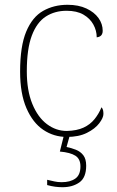

<svg xmlns="http://www.w3.org/2000/svg" viewBox="-20 -562 488 802"><path d="M259 10Q205 10 161 -19.5Q117 -49 90.5 -110Q64 -171 64 -263Q64 -369 89.5 -430Q115 -491 160 -516.5Q205 -542 262 -542Q308 -542 341 -526.5Q374 -511 391.5 -486.5Q409 -462 409 -433Q409 -425 406 -419Q403 -413 397.5 -410Q392 -407 384 -406Q384 -434 370 -459.5Q356 -485 328.5 -501Q301 -517 258 -517Q209 -517 171.5 -493Q134 -469 113 -413.5Q92 -358 92 -264Q92 -184 115 -128Q138 -72 176 -43.5Q214 -15 259 -15Q301 -16 329 -29Q357 -42 375 -64.5Q393 -87 404 -114Q409 -108 410.5 -101.5Q412 -95 412 -86Q412 -70 394.5 -47Q377 -24 343 -7Q309 10 259 10ZM241 220Q226 220 210.5 218Q195 216 177 211V189Q195 193 208 196Q221 199 238 199Q273 199 294.5 184Q316 169 316 133Q316 102 295 88.5Q274 75 230 71L250 -9H275L258 52Q278 56 297 63.5Q316 71 328 86.5Q340 102 340 130Q340 180 311.5 200Q283 220 241 220Z"/></svg>

Font: Noto Serif Khmer Thin
Style: Regular
Weight: 250
Version: Version 2.003